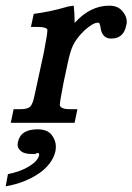

<svg xmlns="http://www.w3.org/2000/svg" viewBox="-27 -433 467 677"><path d="M233 -413Q236 -384 236 -362Q236 -357 236 -352Q291 -413 358 -413Q388 -413 404 -394.5Q420 -376 420 -357Q420 -350 418 -343Q409 -297 365 -297Q331 -297 327 -340Q325 -346 324 -349.5Q323 -353 318 -353Q301 -353 271 -326Q242 -298 230 -272Q226 -264 221 -247.5Q216 -231 211 -207L197 -141Q184 -75 184 -63Q184 -62 184 -61Q189 -48 219 -48H246L236 0H11L21 -48H45Q70 -48 79 -56.5Q88 -65 94 -93L127 -245Q140 -312 140 -325Q140 -327 140 -328Q137 -338 106 -338H82L92 -384Q115 -387 145.5 -393Q176 -399 213 -410ZM1 181Q46 172 76.5 153Q107 134 111 114Q111 112 111 111Q111 107 109 107H102Q99 110 96 110H85Q59 110 47 100Q35 90 35 77Q35 73 36 69Q45 23 105 23Q140 23 155 42.5Q170 62 170 84Q170 92 168 102Q163 123 148.5 142.5Q134 162 111 178Q88 194 58 206Q28 218 -7 224Z"/></svg>

Font: New Athena Unicode
Style: Bold Italic
Weight: 700
Designer: J. Rusten 1997; rev. by R. Hancock 2001, 2002, rev. by D. Mastronarde 2002-2021
Foundry: Society for Classical Studies (formerly American Philological Association)
Version: Version 5.008